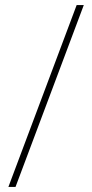

<svg xmlns="http://www.w3.org/2000/svg" viewBox="-20 -734 362 754"><path d="M309 -714H281L13 0H41Z"/></svg>

Font: Noto Sans Lao Thin
Style: Regular
Weight: 100
Designer: Monotype Design Team
Foundry: Monotype Imaging Inc.
Version: Version 2.003